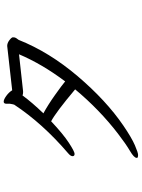

<svg xmlns="http://www.w3.org/2000/svg" viewBox="116 -848 768 1040"><g transform="rotate(-90 500.0 -328.0)"><path d="M726 -609 526 -587H519Q511 -587 503 -590Q464 -537 406 -477Q452 -452 505.5 -414Q559 -376 579 -359Q673 -484 726 -609ZM531 -646 771 -673Q787 -673 802.5 -661Q818 -649 818 -642Q818 -635 817 -632Q816 -629 814 -625Q812 -621 809 -618Q806 -615 804 -611Q738 -445 607 -291Q476 -137 340 -44Q274 1 233.5 18.5Q193 36 180 36Q167 36 165 31V28Q165 14 202.5 -8Q240 -30 296 -73Q426 -173 536 -305Q411 -410 363 -435Q294 -370 246.5 -339Q199 -308 186.5 -308Q174 -308 174 -319Q174 -330 191 -344Q352 -482 453 -635Q455 -640 458 -658V-677Q458 -692 469.5 -692Q481 -692 500.5 -678Q520 -664 531 -646Z"/></g></svg>

Font: LXGW Bright GB
Style: Regular
Weight: 400
Designer: Christian Thalmann (Catharsis Fonts)
Foundry: LXGW / Christian Thalmann (Catharsis Fonts) / Fontworks Inc.
Version: Version 5.510